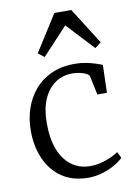

<svg xmlns="http://www.w3.org/2000/svg" viewBox="-93 -896 682 967"><g transform="rotate(-10 248.0 -412.5)"><path d="M280.5 11Q200.5 11 146 -26Q91.5 -63 63.2 -126.5Q35 -190 34.5 -269Q34 -328.5 51.2 -381.8Q68.5 -435 103 -476.5Q137.5 -518 189.5 -542Q241.5 -566 310.5 -566Q339.5 -566 366.5 -560.8Q393.5 -555.5 415.2 -548.5Q437 -541.5 449.5 -536L445.5 -394H396.5L376 -490Q374.5 -498 361.8 -504.8Q349 -511.5 330 -516Q311 -520.5 290 -520.5Q239.5 -520.5 201.5 -493.8Q163.5 -467 142 -417.2Q120.5 -367.5 120.5 -298.5Q120 -234.5 133.2 -186.8Q146.5 -139 170.8 -107.8Q195 -76.5 227.5 -60.8Q260 -45 298 -45Q328.5 -45 356.2 -52.2Q384 -59.5 406.8 -70Q429.5 -80.5 444 -91L460 -59Q441.5 -41 412.5 -24.8Q383.5 -8.5 349 1.2Q314.5 11 280.5 11ZM168 -626 136.5 -650 254.5 -836H341L458.5 -650L427 -626L297.5 -765Z"/></g></svg>

Font: Merriweather 28pt Light
Style: Regular
Weight: 300
Version: Version 2.100